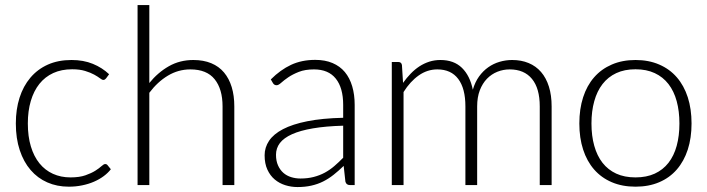

<svg xmlns="http://www.w3.org/2000/svg" viewBox="-20 -748 2859 776"><path d="M408.5 -431Q406 -428.5 403.8 -426.8Q401.5 -425 397.5 -425Q392.5 -425 383.8 -431.8Q375 -438.5 360.5 -446.5Q346 -454.5 324.2 -461.2Q302.5 -468 271.5 -468Q228.5 -468 195.2 -452.8Q162 -437.5 139.2 -409Q116.5 -380.5 104.5 -340Q92.5 -299.5 92.5 -249Q92.5 -196.5 104.8 -156Q117 -115.5 139.5 -87.8Q162 -60 194 -45.5Q226 -31 265 -31Q301 -31 325.2 -39.5Q349.5 -48 365.2 -58Q381 -68 390.2 -76.5Q399.5 -85 405 -85Q411.5 -85 415 -80L428 -64Q416.5 -49 399 -36Q381.5 -23 359.5 -13.5Q337.5 -4 311.8 1.2Q286 6.5 258 6.5Q210.5 6.5 171.2 -10.8Q132 -28 103.8 -60.8Q75.5 -93.5 59.8 -141Q44 -188.5 44 -249Q44 -306 59 -353Q74 -400 102.8 -434Q131.5 -468 173.2 -486.8Q215 -505.5 269 -505.5Q317.5 -505.5 355.2 -490Q393 -474.5 421 -448Z M536 0V-727.5H583.5V-412.5Q618 -455 662.2 -480.2Q706.5 -505.5 761.5 -505.5Q802.5 -505.5 833.8 -492.5Q865 -479.5 885.5 -455Q906 -430.5 916.5 -396Q927 -361.5 927 -318V0H879.5V-318Q879.5 -388 847.5 -427.8Q815.5 -467.5 749.5 -467.5Q700.5 -467.5 658.5 -442.2Q616.5 -417 583.5 -373V0Z M1394.5 0Q1379.5 0 1376 -14L1369 -77.5Q1348.5 -57.5 1328.2 -41.5Q1308 -25.5 1286 -14.5Q1264 -3.5 1238.5 2.2Q1213 8 1182.5 8Q1157 8 1133 0.5Q1109 -7 1090.5 -22.5Q1072 -38 1060.8 -62.2Q1049.5 -86.5 1049.5 -120.5Q1049.5 -152 1067.5 -179Q1085.5 -206 1123.8 -226Q1162 -246 1222.2 -258Q1282.5 -270 1367 -272V-324Q1367 -393 1337.2 -430.2Q1307.5 -467.5 1249 -467.5Q1213 -467.5 1187.8 -457.5Q1162.5 -447.5 1145 -435.5Q1127.5 -423.5 1116.5 -413.5Q1105.5 -403.5 1098 -403.5Q1088 -403.5 1083 -412.5L1074.5 -427Q1113.5 -466 1156.5 -486Q1199.5 -506 1254 -506Q1294 -506 1324 -493.2Q1354 -480.5 1373.8 -456.8Q1393.5 -433 1403.5 -399.2Q1413.5 -365.5 1413.5 -324V0ZM1194.5 -26.5Q1223.5 -26.5 1247.8 -32.8Q1272 -39 1292.8 -50.2Q1313.5 -61.5 1331.5 -77Q1349.5 -92.5 1367 -110.5V-240Q1296 -238 1244.8 -229.2Q1193.5 -220.5 1160.2 -205.5Q1127 -190.5 1111.2 -169.8Q1095.5 -149 1095.5 -122.5Q1095.5 -97.5 1103.8 -79.2Q1112 -61 1125.5 -49.2Q1139 -37.5 1157 -32Q1175 -26.5 1194.5 -26.5Z M1563.5 0V-497.5H1589.5Q1602.5 -497.5 1604.5 -485L1609 -413Q1623.5 -433.5 1640 -450.5Q1656.5 -467.5 1675.2 -479.8Q1694 -492 1715.2 -498.8Q1736.5 -505.5 1760 -505.5Q1814.5 -505.5 1847 -473.8Q1879.5 -442 1891 -385.5Q1900 -416.5 1916.2 -439Q1932.5 -461.5 1953.5 -476.2Q1974.5 -491 1999.2 -498.2Q2024 -505.5 2050 -505.5Q2087 -505.5 2116.5 -493.2Q2146 -481 2166.8 -457Q2187.5 -433 2198.5 -398Q2209.5 -363 2209.5 -318V0H2161.5V-318Q2161.5 -391 2130 -429.2Q2098.5 -467.5 2040 -467.5Q2014 -467.5 1990.2 -458Q1966.5 -448.5 1948.2 -429.8Q1930 -411 1919.2 -383Q1908.5 -355 1908.5 -318V0H1861V-318Q1861 -390.5 1832 -429Q1803 -467.5 1747.5 -467.5Q1707 -467.5 1672.5 -443.2Q1638 -419 1611 -376V0Z M2548.5 -505.5Q2602 -505.5 2644.2 -487.2Q2686.5 -469 2715.5 -435.5Q2744.5 -402 2759.8 -354.8Q2775 -307.5 2775 -249Q2775 -190.5 2759.8 -143.5Q2744.5 -96.5 2715.5 -63Q2686.5 -29.5 2644.2 -11.5Q2602 6.5 2548.5 6.5Q2495 6.5 2452.8 -11.5Q2410.5 -29.5 2381.2 -63Q2352 -96.5 2336.8 -143.5Q2321.5 -190.5 2321.5 -249Q2321.5 -307.5 2336.8 -354.8Q2352 -402 2381.2 -435.5Q2410.5 -469 2452.8 -487.2Q2495 -505.5 2548.5 -505.5ZM2548.5 -31Q2593 -31 2626.2 -46.2Q2659.5 -61.5 2681.8 -90Q2704 -118.5 2715 -158.8Q2726 -199 2726 -249Q2726 -298.5 2715 -339Q2704 -379.5 2681.8 -408.2Q2659.5 -437 2626.2 -452.5Q2593 -468 2548.5 -468Q2504 -468 2470.8 -452.5Q2437.5 -437 2415.2 -408.2Q2393 -379.5 2381.8 -339Q2370.5 -298.5 2370.5 -249Q2370.5 -199 2381.8 -158.8Q2393 -118.5 2415.2 -90Q2437.5 -61.5 2470.8 -46.2Q2504 -31 2548.5 -31Z"/></svg>

Font: Lato TR Light
Style: Regular
Weight: 300
Designer: Lukasz Dziedzic
Foundry: Lukasz Dziedzic
Version: Version 1.104 2013